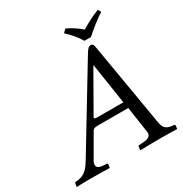

<svg xmlns="http://www.w3.org/2000/svg" viewBox="-186 -952 1039 1093"><g transform="rotate(-30 333.5 -405.0)"><path d="M161 -79 245 -224C252 -237 259 -241 282 -241H482L507 -72C508 -69 508 -66 508 -63C508 -41 492 -32 459 -29L431 -27C427 -27 424 -24 423 -19L421 0L422 2C458 1 512 0 549 0C588 0 627 1 662 2L664 0L666 -19C667 -24 663 -27 658 -27L648 -28C610 -32 594 -47 588 -86L496 -628C493 -647 490 -658 476 -658C462 -658 453 -649 437 -622L122 -102C85 -40 57 -30 15 -27C10 -27 7 -24 6 -19L3 0L4 2C40 1 56 0 93 0C132 0 183 1 218 2L221 0L223 -19C224 -24 221 -27 217 -27L190 -29C165 -31 154 -41 154 -56C154 -63 156 -71 161 -79ZM307 -283C291 -283 284 -285 284 -290C284 -292 285 -294 286 -296L431 -550H433L474 -283ZM457 -697H500C538 -731 578 -763 622 -792L612 -812C570 -796 533 -777 491 -751C463 -776 434 -795 398 -812L378 -792C408 -764 436 -734 457 -697Z"/></g></svg>

Font: Libertinus Serif
Style: Italic
Weight: 400
Italic angle: -12°
Designer: Philipp H. Poll, Khaled Hosny
Foundry: Caleb Maclennan
Version: Version 7.050;RELEASE